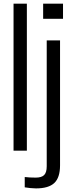

<svg xmlns="http://www.w3.org/2000/svg" viewBox="-20 -820 417 1045"><path d="M53.7 0V-800H126.2V0ZM214.8 -717.6V-800H323V-717.6ZM175.7 205.4Q162.3 205.4 144.8 203.6Q127.4 201.8 114.6 199.6V143.5Q126.5 145.2 142.9 145.9Q159.3 146.7 174.5 146.7Q206.3 146.7 220.3 132.7Q234.3 118.7 234.3 84.8V-600H306.8V79.9Q306.8 146.7 275.5 176.1Q244.2 205.4 175.7 205.4Z"/></svg>

Font: Big Shoulders Stencil Display SC Thin
Style: Regular
Weight: 100
Designer: Patric King
Foundry: XO Type Co
Version: Version 2.001